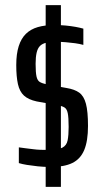

<svg xmlns="http://www.w3.org/2000/svg" viewBox="-20 -716 404 744"><path d="M176 -69Q150 -69 126.5 -71.5Q103 -74 84.5 -77Q66 -80 53 -84V-145Q65 -143 79 -141.5Q93 -140 107.5 -138Q122 -136 136.5 -135.5Q151 -135 165 -135Q204 -135 221 -143.5Q238 -152 242 -172Q246 -192 246 -224Q246 -261 242.5 -277.5Q239 -294 230 -299.5Q221 -305 205 -308L122 -323Q90 -330 73 -345.5Q56 -361 49.5 -390Q43 -419 43 -464Q43 -507 52.5 -537Q62 -567 80.5 -585Q99 -603 126.5 -611Q154 -619 191 -619Q215 -619 235 -617Q255 -615 272 -612Q289 -609 303 -605V-542Q289 -546 271 -548.5Q253 -551 234 -552.5Q215 -554 198 -554Q175 -554 159.5 -550.5Q144 -547 135 -538Q126 -529 122 -512Q118 -495 118 -469Q118 -435 121.5 -419.5Q125 -404 134 -398.5Q143 -393 161 -389L238 -375Q269 -370 287 -357Q305 -344 313 -314Q321 -284 321 -228Q321 -170 306.5 -135Q292 -100 260.5 -84.5Q229 -69 176 -69ZM157 8V-696H216V8Z"/></svg>

Font: Saira ExtraCondensed Medium
Style: Regular
Weight: 500
Width: 2
Designer: Hector Gatti with collaboration of the Omnibus-Type team
Foundry: Omnibus-Type
Version: Version 1.101